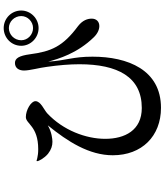

<svg xmlns="http://www.w3.org/2000/svg" viewBox="54 -921 892 1040"><g transform="rotate(-90 500.0 -401.0)"><path d="M868 -827C815 -827 772 -785 772 -732C772 -681 815 -638 868 -638C920 -638 963 -681 963 -732C963 -785 920 -827 868 -827ZM868 -668C832 -668 802 -697 802 -732C802 -769 832 -799 868 -799C903 -799 933 -769 933 -732C933 -697 903 -668 868 -668ZM879 -424C768 -506 741 -570 726 -685C718 -744 704 -766 679 -766C651 -766 638 -744 638 -717C638 -685 653 -634 658 -592C667 -529 672 -470 672 -417C672 -209 603 -79 435 -79C314 -79 268 -171 268 -277C268 -381 314 -505 406 -591C424 -608 472 -626 472 -655C472 -679 424 -707 386 -707C349 -707 337 -640 212 -640C190 -640 179 -642 164 -645C155 -647 151 -649 149 -649C148 -649 147 -648 147 -646C147 -637 163 -607 187 -587C210 -569 231 -563 252 -563C267 -563 305 -567 341 -588C253 -480 179 -364 179 -236C179 -79 282 25 436 25C642 25 713 -155 713 -346C713 -452 693 -485 686 -586C701 -531 730 -429 819 -338C840 -317 861 -309 879 -309C903 -309 919 -325 919 -350C919 -372 911 -399 879 -424Z"/></g></svg>

Font: Shippori Mincho OTF
Style: Bold
Weight: 800
Designer: FONTDASU
Foundry: FONTDASU / Google Inc. / but / Adobe
Version: Version 3.300;hotconv 1.0.109;makeotfexe 2.5.65596